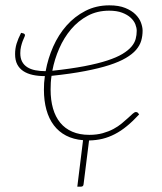

<svg xmlns="http://www.w3.org/2000/svg" viewBox="-20 -520 606 719"><path d="M388.5 -480Q344 -480 308.5 -461Q273 -442 246.2 -410.5Q219.5 -379 201.8 -338.5Q184 -298 176 -255Q245.5 -262.5 296.2 -272.2Q347 -282 382 -293.5Q417 -305 438.5 -318Q460 -331 472 -345Q484 -359 488 -374Q492 -389 492 -404.5Q492 -416 486.8 -429.2Q481.5 -442.5 469.2 -453.8Q457 -465 437.2 -472.5Q417.5 -480 388.5 -480ZM67.5 -395Q73.5 -393 73.5 -388Q73.5 -385.5 70.8 -380Q68 -374.5 64.8 -365.8Q61.5 -357 58.8 -345.8Q56 -334.5 56 -321Q56 -302 62.8 -289.2Q69.5 -276.5 82 -268.5Q94.5 -260.5 112 -257Q129.5 -253.5 151 -253.5Q159.5 -301 179.2 -345.5Q199 -390 229.2 -424.2Q259.5 -458.5 299.8 -479.2Q340 -500 389.5 -500Q425 -500 449 -490.2Q473 -480.5 487.5 -466Q502 -451.5 508 -435Q514 -418.5 514 -405.5Q514 -385.5 508.8 -367.5Q503.5 -349.5 489.5 -333.2Q475.5 -317 451.2 -302.8Q427 -288.5 389.2 -276.2Q351.5 -264 298.2 -253.8Q245 -243.5 173 -236Q171 -223 170.2 -210.2Q169.5 -197.5 169.5 -184.5Q169.5 -145 178.5 -113.8Q187.5 -82.5 205.5 -60.5Q223.5 -38.5 250.8 -26.8Q278 -15 314.5 -15Q342 -15 364.5 -21.2Q387 -27.5 404.8 -37Q422.5 -46.5 436 -57.8Q449.5 -69 459.8 -78.5Q470 -88 477 -94.2Q484 -100.5 489 -100.5Q493.5 -100.5 496.5 -97.5L501 -91.5Q477.5 -66 455.2 -47.8Q433 -29.5 410.2 -17.8Q387.5 -6 363.8 -0.2Q340 5.5 313.5 6L293 169.5Q292.5 179 283 179H269.5L291 5Q255 2 227.5 -12.2Q200 -26.5 181.5 -51Q163 -75.5 153.8 -109Q144.5 -142.5 144.5 -184Q144.5 -197 145.2 -209.5Q146 -222 148 -235Q123 -235 102.5 -239.5Q82 -244 67.2 -253.8Q52.5 -263.5 44.5 -279Q36.5 -294.5 36.5 -317.5Q36.5 -338 42 -356.2Q47.5 -374.5 59 -397Z"/></svg>

Font: Lato ExtraLight
Style: Italic
Weight: 275
Italic angle: -7°
Designer: Lukasz Dziedzic with Adam Twardoch and Botio Nikoltchev
Foundry: tyPoland Lukasz Dziedzic
Version: Version 2.015; 2015-08-06; http://www.latofonts.com/